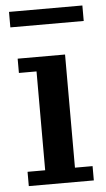

<svg xmlns="http://www.w3.org/2000/svg" viewBox="-53 -763 445 803"><g transform="rotate(-5 169.5 -361.5)"><path d="M308 5H35V-55H109V-470H35V-530H234V-55H308ZM16 -663V-728H324V-663Z"/></g></svg>

Font: PT Serif Caption
Style: Semibold
Weight: 600
Designer: A.Korolkova, O.Umpeleva, V.Yefimov
Foundry: ParaType Ltd
Version: Version 1.00;May 2, 2020;FontCreator 12.0.0.2544 64-bit